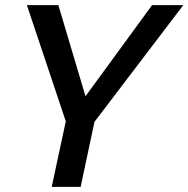

<svg xmlns="http://www.w3.org/2000/svg" viewBox="-20 -730 736 750"><path d="M237 -256 85 -710H208L314 -354L574 -710H696L349 -254L295 0H182Z"/></svg>

Font: Raleway SemiBold
Style: Italic
Weight: 600
Italic angle: -12°
Designer: Matt McInerney, Pablo Impallari, Rodrigo Fuenzalida
Foundry: Matt McInerney, Pablo Impallari, Rodrigo Fuenzalida
Version: Version 4.026